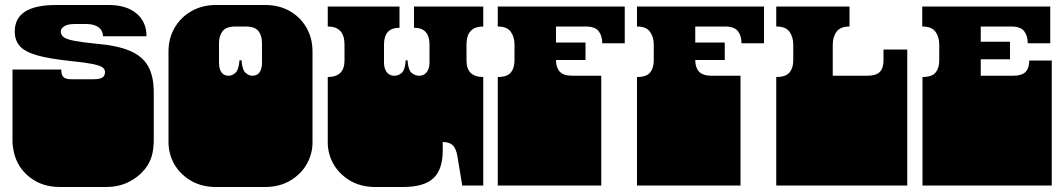

<svg xmlns="http://www.w3.org/2000/svg" viewBox="-20 -742 4256 768"><path d="M219 6Q149 6 99 -33Q49 -72 35 -135Q34 -142 32.5 -149.5Q31 -157 30.5 -165Q30 -173 30 -178V-180Q30 -183 30 -186Q30 -189 30 -194.5Q30 -200 30 -209V-260Q30 -277 30 -281.5Q30 -286 30 -288Q30 -290 30 -296V-297Q30 -304 30 -305.5Q30 -307 30 -312.5Q30 -318 30 -334V-464H225Q225 -442 234 -433.5Q243 -425 265 -425H352Q378 -425 389 -431.5Q400 -438 400 -454Q400 -465 390 -472.5Q380 -480 350.5 -486Q321 -492 262 -498Q176 -507 127.5 -521Q79 -535 59 -558Q39 -581 39 -616Q39 -722 204 -722H415Q485 -722 525.5 -688.5Q566 -655 566 -597H392Q392 -619 374.5 -632.5Q357 -646 325 -646H279Q251 -646 237 -637Q223 -628 223 -616Q223 -603 234 -594Q245 -585 276 -579Q307 -573 366 -567Q449 -560 499 -539Q549 -518 572 -478Q595 -438 595 -373V-334Q595 -318 595 -312.5Q595 -307 595 -305.5Q595 -304 595 -297V-296Q595 -290 595 -288Q595 -286 595 -281.5Q595 -277 595 -260V-209Q595 -200 595 -194.5Q595 -189 595 -186Q595 -183 595 -180V-178Q595 -173 594.5 -165Q594 -157 593 -149.5Q592 -142 591 -135Q584 -95 557.5 -63Q531 -31 491.5 -12.5Q452 6 406 6Z M843 6Q773 6 722.5 -33.5Q672 -73 658 -135Q657 -140 656 -146.5Q655 -153 654.5 -159.5Q654 -166 654 -170V-171Q654 -178 654 -179.5Q654 -181 654 -186.5Q654 -192 654 -209V-260Q654 -277 654 -281.5Q654 -286 654 -288Q654 -290 654 -296V-297Q654 -304 654 -305.5Q654 -307 654 -312.5Q654 -318 654 -334V-536Q654 -589 678.5 -631Q703 -673 746 -697.5Q789 -722 843 -722H1041Q1096 -722 1138.5 -698Q1181 -674 1205.5 -632Q1230 -590 1230 -536V-334Q1230 -318 1230 -312.5Q1230 -307 1230 -305.5Q1230 -304 1230 -297V-296Q1230 -290 1230 -288Q1230 -286 1230 -281.5Q1230 -277 1230 -260V-209Q1230 -193 1230 -187.5Q1230 -182 1230 -180.5Q1230 -179 1230 -172V-171Q1230 -165 1229.5 -158Q1229 -151 1228 -145.5Q1227 -140 1226 -135Q1212 -73 1161.5 -33.5Q1111 6 1041 6ZM895 -439Q908 -439 921.5 -450.5Q935 -462 938 -501H946Q949 -462 962.5 -450.5Q976 -439 989 -439Q1009 -439 1018.5 -453Q1028 -467 1028 -492V-569Q1028 -599 1014 -617.5Q1000 -636 962 -636H922Q885 -636 870.5 -617.5Q856 -599 856 -569V-492Q856 -467 865.5 -453Q875 -439 895 -439Z M1480 6Q1410 6 1359.5 -33.5Q1309 -73 1295 -135Q1294 -140 1293 -146Q1292 -152 1291.5 -158.5Q1291 -165 1291 -171V-172Q1291 -179 1291 -180.5Q1291 -182 1291 -187.5Q1291 -193 1291 -209V-260Q1291 -277 1291 -281.5Q1291 -286 1291 -288Q1291 -290 1291 -296V-297Q1291 -304 1291 -305.5Q1291 -307 1291 -312.5Q1291 -318 1291 -334V-434Q1358 -434 1358 -500V-564Q1358 -636 1291 -636V-716H1578V-631Q1516 -631 1516 -564V-492Q1516 -468 1527 -453.5Q1538 -439 1557 -439Q1573 -439 1586.5 -450Q1600 -461 1603 -501H1610Q1613 -461 1627 -450Q1641 -439 1657 -439Q1676 -439 1687 -453.5Q1698 -468 1698 -492V-564Q1698 -631 1636 -631V-716H1913V-636Q1846 -636 1846 -564V-500Q1846 -434 1913 -434V-334Q1913 -318 1913 -312.5Q1913 -307 1913 -305.5Q1913 -304 1913 -297V-296Q1913 -290 1913 -288Q1913 -286 1913 -281.5Q1913 -277 1913 -260V0H1829L1810 -115Q1805 -147 1791.5 -160.5Q1778 -174 1751 -174V-141Q1751 -64 1713.5 -29Q1676 6 1592 6Z M1971 0V-135Q1971 -152 1971 -156.5Q1971 -161 1971 -163Q1971 -165 1971 -171V-172Q1971 -179 1971 -180.5Q1971 -182 1971 -187.5Q1971 -193 1971 -209V-260Q1971 -277 1971 -281.5Q1971 -286 1971 -288Q1971 -290 1971 -296V-297Q1971 -304 1971 -306Q1971 -308 1971 -313Q1971 -318 1971 -334V-434Q2009 -434 2023.5 -452Q2038 -470 2038 -500V-564Q2038 -594 2023 -615Q2008 -636 1971 -636V-716H2479V-569H2389Q2389 -599 2374.5 -617.5Q2360 -636 2322 -636H2204V-572H2322V-502H2204Q2204 -472 2219 -455.5Q2234 -439 2271 -439H2385V0Z M2528 0V-135Q2528 -152 2528 -156.5Q2528 -161 2528 -163Q2528 -165 2528 -171V-172Q2528 -179 2528 -180.5Q2528 -182 2528 -187.5Q2528 -193 2528 -209V-260Q2528 -277 2528 -281.5Q2528 -286 2528 -288Q2528 -290 2528 -296V-297Q2528 -304 2528 -306Q2528 -308 2528 -313Q2528 -318 2528 -334V-434Q2566 -434 2580.5 -452Q2595 -470 2595 -500V-564Q2595 -594 2580 -615Q2565 -636 2528 -636V-716H3036V-569H2946Q2946 -599 2931.5 -617.5Q2917 -636 2879 -636H2761V-572H2879V-502H2761Q2761 -472 2776 -455.5Q2791 -439 2828 -439H2942V0Z M3085 0V-135Q3085 -152 3085 -156.5Q3085 -161 3085 -163Q3085 -165 3085 -171V-172Q3085 -179 3085 -180.5Q3085 -182 3085 -187.5Q3085 -193 3085 -209V-260Q3085 -277 3085 -281.5Q3085 -286 3085 -288Q3085 -290 3085 -296V-297Q3085 -304 3085 -305.5Q3085 -307 3085 -312.5Q3085 -318 3085 -334V-434Q3123 -434 3138 -452Q3153 -470 3153 -500V-564Q3153 -594 3138 -615Q3123 -636 3085 -636V-716H3378V-636Q3341 -636 3326 -615Q3311 -594 3311 -564V-439H3447Q3485 -439 3499.5 -454.5Q3514 -470 3514 -500V-544H3609V-334Q3609 -318 3609 -312.5Q3609 -307 3609 -305.5Q3609 -304 3609 -297V-296Q3609 -290 3609 -288Q3609 -286 3609 -281.5Q3609 -277 3609 -260V-209Q3609 -193 3609 -187.5Q3609 -182 3609 -180.5Q3609 -179 3609 -172V-171Q3609 -165 3609 -163Q3609 -161 3609 -156.5Q3609 -152 3609 -135V0Z M3670 0V-135Q3670 -152 3670 -156.5Q3670 -161 3670 -163Q3670 -165 3670 -171V-172Q3670 -179 3670 -180.5Q3670 -182 3670 -187.5Q3670 -193 3670 -209V-260Q3670 -277 3670 -281.5Q3670 -286 3670 -288Q3670 -290 3670 -296V-297Q3670 -304 3670 -306Q3670 -308 3670 -313Q3670 -318 3670 -334V-434Q3708 -434 3722.5 -452Q3737 -470 3737 -500V-564Q3737 -594 3722 -615Q3707 -636 3669 -636V-716H4181V-569H4091Q4091 -599 4076.5 -617.5Q4062 -636 4024 -636H3903V-575H4020V-505H3903V-439H4030Q4068 -439 4082.5 -454.5Q4097 -470 4097 -500H4187V-334Q4187 -318 4187 -312.5Q4187 -307 4187 -305.5Q4187 -304 4187 -297V-296Q4187 -290 4187 -288Q4187 -286 4187 -281.5Q4187 -277 4187 -260V-209Q4187 -193 4187 -187.5Q4187 -182 4187 -180.5Q4187 -179 4187 -172V-171Q4187 -165 4187 -163Q4187 -161 4187 -156.5Q4187 -152 4187 -135V0Z"/></svg>

Font: Danfo
Style: Regular
Weight: 400
Designer: Seyi Olusanya, David Udoh, Eyiyemi Adegbite, Mirko Velimirović
Version: Version 1.000